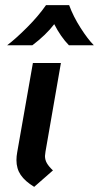

<svg xmlns="http://www.w3.org/2000/svg" viewBox="-20 -715 385 747"><path d="M44 -92Q44 -107 47 -123L108 -470H217L157 -125Q155 -113 155 -108Q155 -93 162.5 -80Q170 -67 186 -52L113 12Q77 -10 60.5 -34.5Q44 -59 44 -92ZM159 -695H249Q265 -651 293.5 -606.5Q322 -562 345 -539H248Q216 -572 191 -621Q159 -579 106 -539H8Q42 -565 85.5 -608.5Q129 -652 159 -695Z"/></svg>

Font: KoHo SemiBold
Style: Italic
Weight: 600
Italic angle: -10°
Version: Version 1.000; ttfautohint (v1.6)